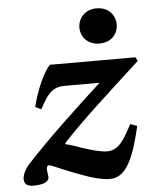

<svg xmlns="http://www.w3.org/2000/svg" viewBox="-52 -754 645 810"><g transform="rotate(-5 270.5 -349.0)"><path d="M308 -635C308 -597 336 -561 387 -561C439 -561 466 -597 466 -635C466 -673 439 -710 387 -710C336 -710 308 -673 308 -635ZM18 -19C18 -4 25 12 56 12C96 12 124 3 123 -20L119 -50C119 -61 123 -68 129 -68C138 -68 155 -58 231 -28C288 -6 339 12 382 12C457 12 488 -87 515 -201L486 -211C457 -157 432 -105 380 -105C354 -105 314 -116 278 -128C253 -137 226 -147 207 -150V-156C293 -249 417 -360 541 -474L533 -490H170C147 -465 115 -404 93 -318L118 -306C150 -365 169 -396 225 -396H370V-394C263 -295 147 -189 45 -78C32 -63 18 -39 18 -19Z"/></g></svg>

Font: Heuristica
Style: Bold Italic
Weight: 700
Italic angle: -13°
Version: Version 1.0.1